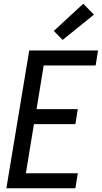

<svg xmlns="http://www.w3.org/2000/svg" viewBox="-20 -1004 543 1024"><path d="M14 0 136 -735H503L490 -655H213L175 -422H395L382 -342H161L118 -80H395L382 0ZM314 -791 267 -839 424 -984 481 -926Z"/></svg>

Font: Iosevka SS04 Medium
Style: Italic
Weight: 500
Italic angle: -9°
Monospace: yes
Designer: Belleve Invis
Foundry: Belleve Invis
Version: Version 19.0.0; ttfautohint (v1.8.4)